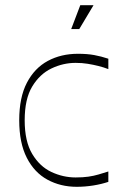

<svg xmlns="http://www.w3.org/2000/svg" viewBox="-20 -703 473 739"><path d="M275 16Q213 16 162.5 -11.5Q112 -39 83 -96Q54 -153 54 -240Q54 -328 83.5 -384.5Q113 -441 164 -468.5Q215 -496 280 -496Q316 -496 343 -491Q370 -486 397 -477V-437Q379 -444 359 -449Q339 -454 317.5 -457.5Q296 -461 271 -461Q223 -461 178 -439.5Q133 -418 104 -370Q75 -322 75 -240Q75 -159 104 -110.5Q133 -62 178 -41Q223 -20 271 -20Q299 -20 320 -23Q341 -26 359.5 -31.5Q378 -37 397 -43V-3Q370 6 338.5 11Q307 16 275 16ZM254 -591 289 -683H340L285 -591Z"/></svg>

Font: Ojuju ExtraLight
Style: Regular
Weight: 200
Designer: Chisaokwu Joboson, Mirko Velimirovic
Foundry: Udi Foundry
Version: Version 1.000